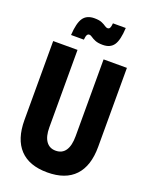

<svg xmlns="http://www.w3.org/2000/svg" viewBox="-189 -1138 978 1253"><g transform="rotate(20 300.0 -511.5)"><path d="M44 -800H213V-262Q213 -199 236.5 -166Q260 -133 303 -133Q348 -133 371 -167Q394 -201 394 -267V-800H556V-252Q556 -119 491 -50Q426 19 300 19Q174 19 109 -50Q44 -119 44 -252ZM140 -877Q145 -962 169.5 -997Q194 -1032 247 -1032Q280 -1032 298.5 -1024Q317 -1016 328 -1008Q339 -1000 348 -1000Q359 -1000 364 -1009.5Q369 -1019 371 -1042H460Q456 -957 432 -922Q408 -887 356 -887Q323 -887 303.5 -895Q284 -903 272.5 -911.5Q261 -920 252 -920Q242 -920 236.5 -910.5Q231 -901 229 -877Z"/></g></svg>

Font: Martian Mono Condensed
Style: Bold
Weight: 700
Width: 3
Designer: Roman Shamin
Foundry: Evil Martians
Version: Version 1.000